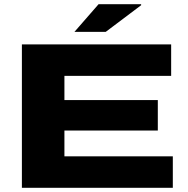

<svg xmlns="http://www.w3.org/2000/svg" viewBox="-20 -901 903 921"><path d="M337 -748 453 -881H657V-876L487 -748ZM85 0V-688H801V-537H289V-421H737V-275H289V-151H809V0Z"/></svg>

Font: Archivo Expanded ExtraBold
Style: Regular
Weight: 800
Width: 7
Designer: Hector Gatti
Foundry: Omnibus-Type
Version: Version 2.001; ttfautohint (v1.8.3)